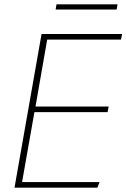

<svg xmlns="http://www.w3.org/2000/svg" viewBox="-20 -867 584 887"><path d="M82 -26H440L430 0H47L172 -710H544L539 -684H198L144 -375H482L477 -349H139ZM241 -847H523L519 -823H237Z"/></svg>

Font: Livvic Thin
Style: Italic
Weight: 250
Italic angle: -10°
Designer: Jacques Le Bailly, Baron von Fonthausen
Version: Version 1.001; ttfautohint (v1.8.2)